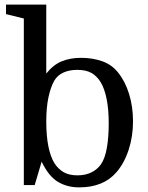

<svg xmlns="http://www.w3.org/2000/svg" viewBox="-20 -800 641 830"><path d="M555 -275Q555 -210 536 -152Q517 -94 483 -55Q427 10 322 10Q271 10 231 -13.5Q191 -37 160 -101L130 0H83V-720L6 -739V-780H180V-482Q210 -520 247 -535Q284 -550 330 -550Q381 -550 422.5 -535Q464 -520 490 -487Q521 -449 538 -394Q555 -339 555 -275ZM180 -274Q180 -213 189 -168Q198 -123 215 -95Q231 -70 254.5 -56Q278 -42 315 -42Q349 -42 374.5 -54.5Q400 -67 416 -89Q434 -115 442 -161Q450 -207 450 -267Q450 -327 441 -372Q432 -417 415 -445Q399 -471 375.5 -484.5Q352 -498 314 -498Q280 -498 254.5 -486.5Q229 -475 215 -452Q199 -424 189.5 -379.5Q180 -335 180 -274Z"/></svg>

Font: Domine
Style: Regular
Weight: 400
Designer: Pablo Impallari, Rodrigo Fuenzalida, Brenda Gallo
Foundry: Pablo Impallari, Rodrigo Fuenzalida, Brenda Gallo
Version: Version 2.000